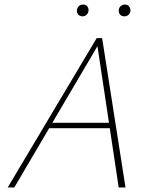

<svg xmlns="http://www.w3.org/2000/svg" viewBox="-20 -826 666 846"><path d="M503 0 407 -639H419L43 0H14L406 -658H430L533 0ZM180 -261 193 -285H472L479 -261ZM343 -754Q336 -754 330 -757.5Q324 -761 321 -767.5Q318 -774 319 -781Q320 -792 327.5 -799Q335 -806 346 -806Q354 -806 359.5 -802.5Q365 -799 368 -792.5Q371 -786 370 -779Q369 -768 361.5 -761Q354 -754 343 -754ZM528 -754Q520 -754 514 -757.5Q508 -761 505.5 -767.5Q503 -774 503 -781Q504 -792 512 -799Q520 -806 530 -806Q538 -806 543.5 -802.5Q549 -799 552 -792.5Q555 -786 555 -779Q554 -768 546.5 -761Q539 -754 528 -754Z"/></svg>

Font: Ysabeau Office Thin
Style: Italic
Weight: 250
Italic angle: -12°
Designer: Christian Thalmann (Catharsis Fonts)
Version: Version 2.001;gftools[0.9.30]; featfreeze: tnum,lnum,ss02